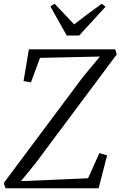

<svg xmlns="http://www.w3.org/2000/svg" viewBox="-26 -1007 644 1027"><path d="M3.5 0 -6 -28 418.5 -596.5 508.5 -704.5 188 -697.5 139.5 -566.5 100 -573.5 128.5 -743H590.5L598.5 -716L163.5 -133L86 -38L445 -53.5L505.5 -188L547 -176L501.5 0ZM331 -817 243.5 -972.5 266 -987Q292 -959.5 318 -932.5Q344 -905.5 370.5 -876.5Q404.5 -903.5 441 -930.5Q477.5 -957.5 518.5 -987L538.5 -971L397.5 -817Z"/></svg>

Font: Merriweather 72pt Light
Style: Italic
Weight: 300
Italic angle: -7.8°
Version: Version 2.101